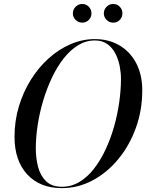

<svg xmlns="http://www.w3.org/2000/svg" viewBox="-20 -962 755 992"><path d="M300 10Q185.5 10 120.2 -61.5Q55 -133 55 -255Q55 -337 77.5 -412Q100 -487 139.8 -550.5Q179.5 -614 232 -661Q284.5 -708 345.2 -734Q406 -760 470 -760Q541.5 -760 596.8 -727.8Q652 -695.5 683.5 -636Q715 -576.5 715 -495Q715 -392.5 682 -301.2Q649 -210 591.2 -140Q533.5 -70 458.5 -30Q383.5 10 300 10ZM300 3Q348.5 3 390 -21.8Q431.5 -46.5 465.2 -89.8Q499 -133 525.2 -189Q551.5 -245 569.2 -307.5Q587 -370 596 -433.5Q605 -497 605 -555Q605 -586 598.5 -620.2Q592 -654.5 576.5 -684.8Q561 -715 535 -734Q509 -753 470 -753Q424 -753 383.5 -728.2Q343 -703.5 309 -660.2Q275 -617 248.5 -561Q222 -505 203.2 -442.5Q184.5 -380 174.8 -316.5Q165 -253 165 -195Q165 -144 177 -98.8Q189 -53.5 218.5 -25.2Q248 3 300 3ZM565 -845Q545 -845 530.8 -859Q516.5 -873 516.5 -893Q516.5 -913 530.8 -927.2Q545 -941.5 565 -941.5Q585 -941.5 598.8 -927.2Q612.5 -913 612.5 -893Q612.5 -873 598.8 -859Q585 -845 565 -845ZM405 -845Q385 -845 370.8 -859Q356.5 -873 356.5 -893Q356.5 -913 370.8 -927.2Q385 -941.5 405 -941.5Q425 -941.5 438.8 -927.2Q452.5 -913 452.5 -893Q452.5 -873 438.8 -859Q425 -845 405 -845Z"/></svg>

Font: Bodoni Moda 28pt
Style: Italic
Weight: 400
Italic angle: -13°
Designer: Owen Earl
Foundry: indestructible type
Version: Version 2.004